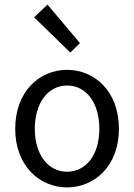

<svg xmlns="http://www.w3.org/2000/svg" viewBox="-20 -801 582 833"><path d="M271 12C390 12 496 -81 496 -242C496 -405 390 -498 271 -498C152 -498 46 -405 46 -242C46 -81 152 12 271 12ZM271 -56C188 -56 131 -131 131 -242C131 -354 188 -430 271 -430C355 -430 411 -354 411 -242C411 -131 355 -56 271 -56ZM285 -573 327 -614 186 -781 128 -726Z"/></svg>

Font: Giro Sans Regular
Style: Regular
Weight: 400
Designer: Paul D. Hunt
Foundry: Adobe Systems Incorporated
Version: Version 1.000;PS 1.0;hotconv 1.0.88;makeotf.lib2.5.647800